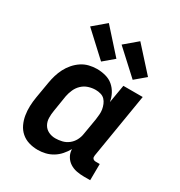

<svg xmlns="http://www.w3.org/2000/svg" viewBox="-182 -898 965 1031"><g transform="rotate(30 300.0 -382.5)"><path d="M202 8Q173 8 146.5 0Q120 -8 100 -25.5Q80 -43 68.5 -67.5Q57 -92 52.5 -119.5Q48 -147 49 -175.5Q50 -204 55 -233L72 -333Q76 -357 83 -380.5Q90 -404 101.5 -426.5Q113 -449 130 -468.5Q147 -488 168 -502Q189 -516 213.5 -522Q238 -528 262 -528Q289 -528 315.5 -521Q342 -514 361.5 -497.5Q381 -481 393.5 -457.5Q406 -434 410 -408L429 -520H549L483 -120Q482 -115 482.5 -109.5Q483 -104 486.5 -100Q490 -96 495 -94.5Q500 -93 506 -93H529L528 8H489Q465 8 442.5 3.5Q420 -1 401.5 -13Q383 -25 371.5 -45Q360 -65 360 -88Q348 -67 331.5 -48Q315 -29 293.5 -16Q272 -3 248.5 2.5Q225 8 202 8ZM253 -93Q273 -93 294 -98Q315 -103 332.5 -116.5Q350 -130 360.5 -149.5Q371 -169 374 -190L391 -290Q393 -306 394.5 -322Q396 -338 393.5 -353Q391 -368 385 -382.5Q379 -397 369 -407.5Q359 -418 343.5 -422.5Q328 -427 312 -427Q290 -427 268 -420Q246 -413 229 -397Q212 -381 202.5 -359.5Q193 -338 189 -317L173 -217Q169 -194 169.5 -171.5Q170 -149 180.5 -130.5Q191 -112 210.5 -102.5Q230 -93 253 -93ZM456 -573 310 -707 388 -773 520 -627ZM260 -573 115 -707 193 -773 324 -627Z"/></g></svg>

Font: Iosevka Extended
Style: Bold Italic
Weight: 700
Width: 7
Italic angle: -9°
Monospace: yes
Designer: Belleve Invis
Foundry: Belleve Invis
Version: Version 32.5.0; ttfautohint (v1.8.4)